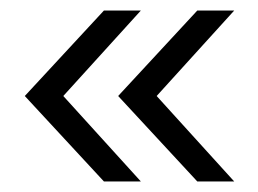

<svg xmlns="http://www.w3.org/2000/svg" viewBox="-20 -435 490 364"><path d="M247 -91H177L27 -253L177 -415H247L100 -253ZM277 -253 424 -91H354L204 -253L354 -415H424Z"/></svg>

Font: Hind Mysuru Light
Style: Regular
Weight: 300
Designer: Manushi Parikh, Hitesh Malaviya
Foundry: Indian Type Foundry
Version: Version 0.703;PS 1.0;hotconv 1.0.86;makeotf.lib2.5.63406